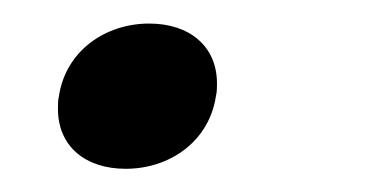

<svg xmlns="http://www.w3.org/2000/svg" viewBox="-20 -140 315 163"><path d="M106.7 -120C69.2 -120 35.8 -96.7 30 -58.3C29.2 -55 29.2 -50.8 29.2 -47.5C29.2 -15.8 52.5 3.3 86.7 3.3C124.2 3.3 157.5 -20 163.3 -58.3C164.2 -61.7 164.2 -65.8 164.2 -69.2C164.2 -100.8 140.8 -120 106.7 -120Z"/></svg>

Font: Boon Medium
Style: Italic
Weight: 500
Italic angle: -9°
Designer: Sungsit Sawaiwan
Foundry: FontUni
Version: Version 3.0